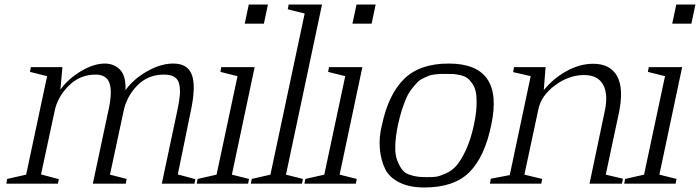

<svg xmlns="http://www.w3.org/2000/svg" viewBox="-20 -815 3106 852"><path d="M189 -477 113 -496 117 -517H257L248 -417Q282 -465 339 -499Q396 -533 445 -533Q486 -533 512.5 -506Q539 -479 537 -415Q572 -464 632.5 -498.5Q693 -533 749 -533Q813 -533 831.5 -482.5Q850 -432 827 -324L769 -41L847 -20L843 0H698L768 -330Q776 -369 778 -394Q780 -419 775.5 -441Q771 -463 754 -473.5Q737 -484 707 -484Q636 -484 588.5 -435Q541 -386 528 -320L468 -40L542 -21L538 0H392L460 -320Q479 -401 467 -442.5Q455 -484 404 -484Q334 -484 284 -433.5Q234 -383 222 -320L162 -41L241 -20L237 0H8L12 -21L96 -40Z M1151 -710H1066L1084 -795H1169ZM1034 -477 958 -496 962 -517H1110L1009 -40L1085 -21L1081 0H853L857 -21L941 -40Z M1249 -40 1324 -21 1320 0H1093L1097 -21L1180 -40L1332 -755Q1274 -769 1257 -774L1261 -795H1409Z M1629 -710H1544L1562 -795H1647ZM1512 -477 1436 -496 1440 -517H1588L1487 -40L1563 -21L1559 0H1331L1335 -21L1419 -40Z M1746 -261Q1735 -208 1734 -168Q1733 -128 1742.5 -103.5Q1752 -79 1764 -63Q1776 -47 1796.5 -40Q1817 -33 1833.5 -31Q1850 -29 1873 -29Q1898 -29 1913 -30.5Q1928 -32 1956.5 -44.5Q1985 -57 2005 -79.5Q2025 -102 2047 -148.5Q2069 -195 2083 -261Q2093 -307 2094.5 -343.5Q2096 -380 2092 -403.5Q2088 -427 2076 -444Q2064 -461 2053 -469Q2042 -477 2022.5 -481.5Q2003 -486 1991.5 -486.5Q1980 -487 1961 -487Q1944 -487 1936.5 -487Q1929 -487 1911.5 -485Q1894 -483 1884.5 -479.5Q1875 -476 1858.5 -468Q1842 -460 1832 -449.5Q1822 -439 1808 -421.5Q1794 -404 1784 -382Q1774 -360 1764 -329Q1754 -298 1746 -261ZM1971 -533Q2218 -533 2160 -261Q2131 -119 2063 -51Q1995 17 1863 17Q1797 17 1752 -5.5Q1707 -28 1688.5 -66.5Q1670 -105 1665.5 -155.5Q1661 -206 1675 -261Q1704 -397 1773.5 -465Q1843 -533 1971 -533Z M2668 -40 2744 -22 2740 0H2596L2663 -319Q2680 -396 2656.5 -439Q2633 -482 2572 -482Q2504 -482 2442.5 -436Q2381 -390 2369 -330L2307 -40L2386 -21L2382 0H2154L2158 -22L2242 -38L2335 -477Q2326 -479 2298.5 -485.5Q2271 -492 2257 -495L2261 -517H2401L2393 -415Q2434 -466 2493 -499Q2552 -532 2613 -532Q2688 -532 2718.5 -477Q2749 -422 2726 -312Z M3048 -710H2963L2981 -795H3066ZM2931 -477 2855 -496 2859 -517H3007L2906 -40L2982 -21L2978 0H2750L2754 -21L2838 -40Z"/></svg>

Font: Afta serif
Style: Italic
Weight: 400
Italic angle: -12°
Designer: parq.ink
Foundry: Oriol Esparraguera Font
Version: Version 1.000